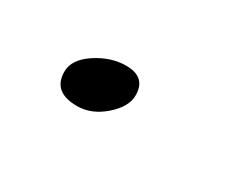

<svg xmlns="http://www.w3.org/2000/svg" viewBox="-30 -267 271 219"><g transform="rotate(30 105.0 -158.0)"><path d="M70 -124Q38 -124 38 -151Q38 -167 57 -179.5Q76 -192 96 -192Q122 -192 122 -168Q122 -153 105.5 -138.5Q89 -124 70 -124Z"/></g></svg>

Font: Dancing Script
Style: Regular
Weight: 400
Designer: Pablo Impallari
Foundry: Pablo Impallari. www.impallari.com
Version: Version 1.002